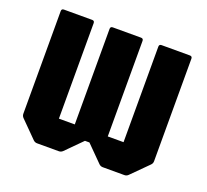

<svg xmlns="http://www.w3.org/2000/svg" viewBox="-116 -807 1025 949"><g transform="rotate(20 397.0 -333.0)"><path d="M66 -666.5H214.5Q227 -666.5 227 -654V-151.5H310.5V-654Q310.5 -666.5 323 -666.5H471.5Q484 -666.5 484 -654V-151.5H567V-654Q567 -666.5 579.5 -666.5H728.5Q741 -666.5 741 -654V-114.5Q741 -103 732.5 -94.5L646 -8Q638 0 626 0H513Q501.5 0 493 -8L409 -92.5H385.5L301.5 -8Q293 0 281.5 0H167.5Q156 0 147.5 -8L61.5 -94.5Q53.5 -103 53.5 -114.5V-654Q53.5 -666.5 66 -666.5Z"/></g></svg>

Font: Jaro 24pt
Style: Regular
Weight: 400
Designer: Agyei Archer, Celine Hurka, Mirko Velimirović
Version: Version 1.000